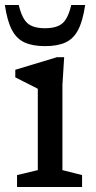

<svg xmlns="http://www.w3.org/2000/svg" viewBox="-20 -752 386 772"><path d="M238 -522 231 -410V-68L310 -48V0H48.5V-48L132 -68V-395Q126.5 -398 110.8 -406Q95 -414 76 -423.5Q57 -433 41.5 -441V-471.5L209 -522ZM161 -638.5Q208 -638.5 231 -658.2Q254 -678 266.5 -732H322.5Q313 -667.5 294 -631.5Q275 -595.5 242.8 -581Q210.5 -566.5 161 -566.5Q112 -566.5 79.5 -581Q47 -595.5 28 -631.5Q9 -667.5 -0.5 -732H55.5Q68 -678 91 -658.2Q114 -638.5 161 -638.5Z"/></svg>

Font: Newsreader 6pt
Style: Regular
Weight: 400
Designer: Hugues Gentile
Foundry: Production Type
Version: Version 1.003; ttfautohint (v1.8.3)